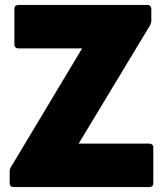

<svg xmlns="http://www.w3.org/2000/svg" viewBox="-20 -754 664 774"><path d="M35 0Q19 0 19 -16V-63Q19 -73 25 -82L311 -559H54Q47 -559 42.5 -563Q38 -567 38 -574V-718Q38 -734 54 -734H575Q582 -734 586 -729.5Q590 -725 590 -718V-671Q590 -662 585 -652L297 -175H582Q589 -175 593.5 -171Q598 -167 598 -160V-16Q598 0 582 0Z"/></svg>

Font: LINE Seed Sans TH App ExtraBold
Style: Regular
Weight: 800
Designer: Dalton Maag Ltd | Thai characters by Cadson Demak Co.,Ltd.
Foundry: Dalton Maag Ltd
Version: Version 1.003